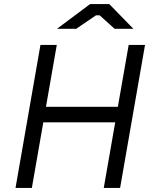

<svg xmlns="http://www.w3.org/2000/svg" viewBox="-20 -920 754 940"><path d="M610 -700 557 -397H205L258 -700H178L56 0H136L192 -321H544L488 0H568L690 -700ZM259 -779H353L450 -845H468L541 -779H633L515 -900H421Z"/></svg>

Font: Fixel Display
Style: Italic
Weight: 400
Italic angle: -10°
Designer: AlfaBravo + MacPaw
Foundry: Kyrylo Tkachov, Marchela Mozhyna, Serhii Makarenko, Maria Weinstein, Zakhar Kryvoshyya
Version: Version 1.210;Glyphs 3.2 (3217)